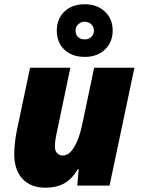

<svg xmlns="http://www.w3.org/2000/svg" viewBox="-20 -871 662 901"><path d="M237.8 -183.1Q237.8 -161.6 248.8 -151.4Q259.8 -141.1 274.9 -141.1Q303.7 -141.1 327.4 -179.4Q351.1 -217.8 365.2 -284.2L421.9 -553.2H610.8L494.1 0H342.8L349.1 -77.1H345.2Q318.8 -31.7 282.5 -11Q246.1 9.8 192.9 9.8Q124 9.8 85.4 -32Q46.9 -73.7 46.9 -147Q46.9 -198.7 59.1 -258.8L121.1 -553.2H310.1L247.1 -252Q237.8 -211.9 237.8 -183.1ZM508.8 -728Q508.8 -672.9 472.4 -638.4Q436 -604 377.9 -604Q318.8 -604 282.7 -637.5Q246.6 -670.9 246.6 -727.1Q246.6 -782.7 282.5 -816.9Q318.4 -851.1 377.9 -851.1Q435.5 -851.1 472.2 -816.7Q508.8 -782.2 508.8 -728ZM420.9 -727.1Q420.9 -745.6 408 -757.3Q395 -769 377.9 -769Q360.4 -769 347.4 -757.3Q334.5 -745.6 334.5 -727.1Q334.5 -709 345.9 -697.5Q357.4 -686 377.9 -686Q397 -686 408.9 -698.2Q420.9 -710.4 420.9 -727.1Z"/></svg>

Font: Open Sans Extrabold
Style: Italic
Weight: 800
Italic angle: -12°
Foundry: Ascender Corporation
Version: Version 1.10